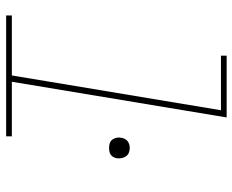

<svg xmlns="http://www.w3.org/2000/svg" viewBox="-88 -688 775 640"><g transform="rotate(90 300.0 -367.5)"><path d="M31 0V-19H231L347 -716H165V-735H371L252 -19H434V0ZM473 -343Q464 -343 456.5 -345.5Q449 -348 444.5 -354.5Q440 -361 438.5 -369Q437 -377 439 -385Q440 -391 443 -396.5Q446 -402 451 -405.5Q456 -409 461.5 -410.5Q467 -412 473 -412Q481 -412 488.5 -409Q496 -406 500.5 -399.5Q505 -393 506.5 -385Q508 -377 507 -369Q506 -363 503 -357.5Q500 -352 495 -348.5Q490 -345 484 -344Q478 -343 473 -343Z"/></g></svg>

Font: Iosevka Curly Slab ThExObl
Style: Regular
Weight: 100
Width: 7
Italic angle: -9°
Monospace: yes
Designer: Belleve Invis
Foundry: Belleve Invis
Version: Version 11.1.0; ttfautohint (v1.8.3)